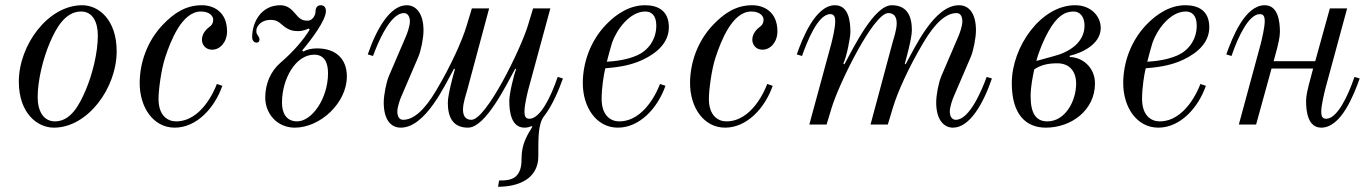

<svg xmlns="http://www.w3.org/2000/svg" viewBox="-20 -476 5240 734"><path d="M124 -104C124 -168 144 -251 171 -314C195 -370 230 -432 290 -432C334 -432 354 -392 354 -340C354 -276 334 -193 307 -130C283 -74 250 -12 190 -12C146 -12 124 -52 124 -104ZM52 -164C52 -44 122 12 186 12C316 12 426 -140 426 -280C426 -400 358 -456 294 -456C164 -456 52 -304 52 -164Z M514 -158C514 -67 565 12 648 12C731 12 800 -62 830 -148L809 -155C801 -133 751 -12 653 -12C621 -12 586 -34 586 -98C586 -130 596 -211 612 -258C632 -318 675 -432 748 -432C786 -432 795 -410 795 -402C795 -394 794 -384 784 -376C769 -365 752 -348 752 -324C752 -307 764 -286 791 -286C822 -286 848 -316 848 -356C848 -432 795 -456 752 -456C690 -456 645 -426 602 -381C542 -318 514 -235 514 -158Z M1058 -83C1058 -176 1111 -267 1181 -267C1220 -267 1234 -237 1234 -196C1234 -99 1172 -12 1116 -12C1073 -12 1058 -46 1058 -83ZM944 -334C944 -322 951 -313 961 -313C970 -313 972 -320 972 -326C972 -331 968 -338 964 -343C962 -346 960 -350 960 -356C960 -362 960 -365 963 -371C968 -383 984 -400 1014 -400C1035 -400 1044 -394 1060 -380C1084 -359 1103 -357 1121 -357C1134 -357 1150 -362 1160 -367L1164 -363C1140 -323 1101 -278 1052 -236C1014 -203 994 -155 994 -103C994 -42 1039 12 1107 12C1204 12 1306 -82 1306 -184C1306 -250 1265 -291 1192 -291C1169 -291 1152 -286 1140 -279L1135 -283C1169 -323 1226 -398 1226 -434C1226 -442 1223 -456 1206 -456C1190 -456 1186 -442 1186 -430C1186 -423 1183 -416 1178 -409C1173 -403 1168 -397 1155 -397C1132 -397 1123 -407 1106 -427C1094 -441 1078 -456 1052 -456C978 -456 944 -391 944 -334Z M1386 -268 1406 -262C1425 -314 1472 -426 1524 -426C1540 -426 1547 -411 1547 -394C1547 -376 1536 -346 1531 -335L1467 -186C1457 -163 1447 -113 1447 -84C1447 -20 1473 12 1512 12C1607 12 1681 -151 1716 -214L1719 -211C1714 -194 1692 -115 1692 -83C1692 -30 1710 12 1769 12C1836 12 1914 -148 1950 -214L1953 -211C1944 -189 1927 -118 1927 -90C1927 -50 1934 12 1985 12C1995 12 2003 10 2013 6L2015 9C1996 39 1974 76 1974 126C1974 152 1972 174 1958 192C1942 213 1913 214 1888 214L1884 238C1962 238 2038 208 2038 121V93C2039 66 2035 -1 2060 -32C2093 -74 2118 -137 2132 -176L2112 -182C2086 -105 2045 -22 2004 -22C1989 -22 1985 -32 1985 -49C1985 -75 1996 -119 2000 -135L2084 -444H2018L1998 -378C1970 -287 1839 -18 1782 -18C1763 -18 1750 -29 1750 -57C1750 -83 1762 -116 1767 -135L1850 -444H1784L1764 -378C1747 -321 1704 -225 1648 -131C1602 -53 1560 -18 1521 -18C1505 -18 1499 -33 1499 -50C1499 -68 1510 -98 1515 -109L1579 -258C1590 -284 1599 -331 1599 -360C1599 -428 1568 -456 1535 -456C1470 -456 1418 -362 1386 -268Z M2208 -158C2208 -67 2259 12 2342 12C2425 12 2494 -62 2524 -148L2503 -155C2495 -133 2445 -12 2347 -12C2315 -12 2280 -34 2280 -98C2280 -140 2288 -191 2294 -215C2330 -218 2385 -223 2436 -247C2496 -275 2537 -316 2537 -372C2537 -436 2494 -456 2446 -456C2390 -456 2339 -426 2296 -381C2236 -318 2208 -235 2208 -158ZM2300 -240C2302 -249 2315 -298 2320 -313C2338 -364 2388 -432 2447 -432C2469 -432 2489 -419 2489 -378C2489 -324 2457 -283 2417 -265C2375 -246 2329 -242 2300 -240Z M2618 -158C2618 -67 2669 12 2752 12C2835 12 2904 -62 2934 -148L2913 -155C2905 -133 2855 -12 2757 -12C2725 -12 2690 -34 2690 -98C2690 -130 2700 -211 2716 -258C2736 -318 2779 -432 2852 -432C2890 -432 2899 -410 2899 -402C2899 -394 2898 -384 2888 -376C2873 -365 2856 -348 2856 -324C2856 -307 2868 -286 2895 -286C2926 -286 2952 -316 2952 -356C2952 -432 2899 -456 2856 -456C2794 -456 2749 -426 2706 -381C2646 -318 2618 -235 2618 -158Z M3026 -268 3046 -262C3065 -315 3106 -422 3154 -422C3169 -422 3173 -411 3173 -394C3173 -369 3162 -325 3158 -309L3074 0H3140L3160 -66C3188 -157 3319 -426 3376 -426C3395 -426 3408 -415 3408 -387C3408 -361 3396 -328 3391 -309L3308 0H3374L3394 -66C3411 -123 3454 -219 3510 -313C3556 -391 3598 -426 3637 -426C3653 -426 3659 -411 3659 -394C3659 -376 3648 -346 3643 -335L3579 -186C3568 -160 3559 -113 3559 -84C3559 -16 3590 12 3623 12C3688 12 3740 -82 3772 -176L3752 -182C3733 -130 3686 -18 3634 -18C3618 -18 3611 -33 3611 -50C3611 -68 3622 -98 3627 -109L3691 -258C3701 -281 3711 -331 3711 -360C3711 -424 3685 -456 3646 -456C3551 -456 3477 -293 3442 -230L3439 -233C3444 -250 3466 -329 3466 -361C3466 -414 3448 -456 3389 -456C3322 -456 3244 -296 3208 -230L3204 -233C3217 -260 3231 -333 3231 -353C3231 -393 3225 -456 3172 -456C3097 -456 3047 -328 3026 -268Z M3942 -243C3950 -277 3972 -328 3988 -356C4020 -413 4050 -432 4084 -432C4108 -432 4126 -413 4126 -378C4126 -314 4068 -276 4007 -261ZM3920 -108C3920 -145 3929 -189 3934 -211C3960 -228 3987 -234 4022 -234C4068 -234 4094 -204 4094 -156C4094 -91 4053 -12 3984 -12C3943 -12 3920 -39 3920 -108ZM3848 -158C3848 -36 3904 12 3978 12C4076 12 4166 -55 4166 -157C4166 -220 4116 -258 4069 -258L4070 -263C4114 -273 4188 -306 4188 -369C4188 -413 4152 -456 4090 -456C3960 -456 3848 -298 3848 -158Z M4274 -158C4274 -67 4325 12 4408 12C4491 12 4560 -62 4590 -148L4569 -155C4561 -133 4511 -12 4413 -12C4381 -12 4346 -34 4346 -98C4346 -140 4354 -191 4360 -215C4396 -218 4451 -223 4502 -247C4562 -275 4603 -316 4603 -372C4603 -436 4560 -456 4512 -456C4456 -456 4405 -426 4362 -381C4302 -318 4274 -235 4274 -158ZM4366 -240C4368 -249 4381 -298 4386 -313C4404 -364 4454 -432 4513 -432C4535 -432 4555 -419 4555 -378C4555 -324 4523 -283 4483 -265C4441 -246 4395 -242 4366 -240Z M4668 -268 4688 -262C4714 -339 4755 -422 4796 -422C4811 -422 4815 -412 4815 -395C4815 -370 4803 -322 4799 -306L4716 0H4782L4841 -214H5000L4983 -150C4980 -138 4973 -110 4973 -90C4973 -50 4980 12 5031 12C5107 12 5155 -112 5178 -176L5158 -182C5132 -105 5091 -22 5050 -22C5035 -22 5031 -32 5031 -49C5031 -74 5043 -122 5047 -138L5130 -444H5064L5008 -242H4849L4863 -294C4866 -306 4873 -334 4873 -354C4873 -394 4866 -456 4815 -456C4739 -456 4691 -332 4668 -268Z"/></svg>

Font: Old Standard
Style: Italic
Weight: 400
Italic angle: -15.2°
Designer: Alexey Kryukov <alexios@thessalonica.org.ru>
Version: Version 2.0